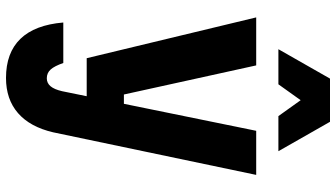

<svg xmlns="http://www.w3.org/2000/svg" viewBox="-260 -641 1120 640"><g transform="rotate(90 300.0 -321.0)"><path d="M38 -615H198L295 -174H367L341 -50H174ZM563 -615 421 62Q403 139 357 179Q311 219 240 219Q156 219 109.5 171Q63 123 55 28H190Q200 57 211.5 70Q223 83 241 83Q257 83 267.5 70.5Q278 58 284 32L416 -615ZM144 -689 242 -861H386L484 -689H367L272 -822H356L261 -689Z"/></g></svg>

Font: Martian Mono Condensed
Style: Bold
Weight: 700
Width: 3
Designer: Roman Shamin
Foundry: Evil Martians
Version: Version 1.000